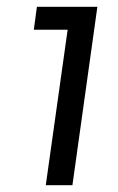

<svg xmlns="http://www.w3.org/2000/svg" viewBox="-20 -765 344 562"><path d="M192 -223 265 -745H88L79 -678H178L114 -223Z"/></svg>

Font: Plus Jakarta Sans
Style: Italic
Weight: 400
Italic angle: -8°
Designer: Gumpita Rahayu
Foundry: Tokotype
Version: Version 2.071;gftools[0.9.30]